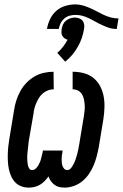

<svg xmlns="http://www.w3.org/2000/svg" viewBox="-20 -847 560 875"><path d="M274 8Q261 8 249 5Q237 2 228 -5Q219 -12 212 -21.5Q205 -31 201 -43Q193 -32 183.5 -22Q174 -12 162 -5Q150 2 137 5Q124 8 111 8Q93 8 77 2Q61 -4 49.5 -16Q38 -28 31 -43.5Q24 -59 20.5 -76Q17 -93 16 -110.5Q15 -128 15.5 -145.5Q16 -163 18 -181Q20 -199 23 -217L44 -344Q47 -366 54 -388Q61 -410 72 -430.5Q83 -451 99.5 -468.5Q116 -486 136.5 -498Q157 -510 179.5 -515Q202 -520 224 -520L225 -440Q212 -440 199.5 -435.5Q187 -431 176.5 -422.5Q166 -414 159 -403Q152 -392 146.5 -380Q141 -368 137.5 -355.5Q134 -343 133 -331L111 -204Q110 -195 109 -186Q108 -177 107 -168Q106 -159 105 -149.5Q104 -140 104 -131Q104 -122 104.5 -113.5Q105 -105 106.5 -96.5Q108 -88 112.5 -80Q117 -72 126 -72Q135 -72 142 -78Q149 -84 153.5 -91.5Q158 -99 161.5 -107Q165 -115 167 -123Q169 -131 171 -139.5Q173 -148 175 -156V-161H265V-156Q263 -148 262 -139.5Q261 -131 261 -123Q261 -115 261.5 -107Q262 -99 264.5 -91.5Q267 -84 272.5 -78Q278 -72 286 -72Q297 -72 304.5 -82Q312 -92 317 -102.5Q322 -113 325.5 -123.5Q329 -134 332 -145Q335 -156 337 -167Q339 -178 341 -189L362 -316Q364 -329 365.5 -342.5Q367 -356 366 -369Q365 -382 362.5 -394.5Q360 -407 353.5 -417.5Q347 -428 336 -434Q325 -440 311 -440V-520Q338 -520 362.5 -513.5Q387 -507 406 -491.5Q425 -476 436.5 -454Q448 -432 452.5 -407Q457 -382 456 -355.5Q455 -329 451 -303L430 -176Q426 -155 420.5 -134Q415 -113 406.5 -93Q398 -73 385.5 -54.5Q373 -36 355.5 -21.5Q338 -7 316.5 0.5Q295 8 274 8ZM512 -715Q489 -715 468.5 -723Q448 -731 428 -741L406 -753Q387 -764 366.5 -771.5Q346 -779 323 -779Q310 -779 297 -775.5Q284 -772 273 -762.5Q262 -753 256 -740.5Q250 -728 248 -715H194Q198 -738 208 -759.5Q218 -781 236 -797Q254 -813 277.5 -820Q301 -827 323 -827Q341 -827 358 -822Q375 -817 391 -810Q407 -803 421.5 -795Q436 -787 452 -779.5Q468 -772 485 -767.5Q502 -763 520 -763ZM277 -566 241 -606Q255 -618 267 -633.5Q279 -649 288 -666Q280 -668 274 -672.5Q268 -677 264 -684Q260 -691 260 -699Q260 -707 261 -715Q263 -726 267.5 -736Q272 -746 281 -753Q290 -760 300.5 -763.5Q311 -767 321 -767Q331 -767 340.5 -763.5Q350 -760 356 -753Q362 -746 363.5 -736Q365 -726 363 -715Q360 -695 353 -674.5Q346 -654 335 -634.5Q324 -615 309.5 -597.5Q295 -580 277 -566Z"/></svg>

Font: Iosevka Curly Slab Medium
Style: Italic
Weight: 500
Italic angle: -9°
Monospace: yes
Designer: Belleve Invis
Foundry: Belleve Invis
Version: Version 22.1.2; ttfautohint (v1.8.4)